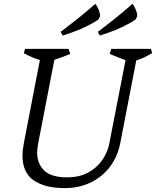

<svg xmlns="http://www.w3.org/2000/svg" viewBox="-20 -950 798 982"><path d="M310 12Q210 12 152.5 -27.5Q95 -67 95 -155Q95 -169 97 -185Q99 -201 102 -218L184 -643Q143 -655 102 -678L108 -700H331L339 -674Q300 -658 258 -644L175 -215Q173 -203 171.5 -192Q170 -181 170 -170Q170 -113 206 -78Q242 -43 323 -43Q386 -43 431 -67.5Q476 -92 503.5 -132Q531 -172 539 -216L622 -642Q601 -650 581 -658Q561 -666 541 -674L549 -700H752L758 -678Q739 -667 718 -657Q697 -647 677 -641L595 -218Q582 -150 543 -98Q504 -46 444.5 -17Q385 12 310 12ZM491 -768 480 -787Q480 -787 506.5 -807Q533 -827 573.5 -859.5Q614 -892 657 -930Q665 -923 673.5 -903Q682 -883 682 -867L673 -850Q642 -829 605.5 -812Q569 -795 537.5 -784Q506 -773 491 -768ZM301 -768 290 -787Q290 -787 316.5 -807Q343 -827 383.5 -859.5Q424 -892 467 -930Q475 -923 483.5 -903Q492 -883 492 -867L483 -850Q452 -829 415.5 -812Q379 -795 347.5 -784Q316 -773 301 -768Z"/></svg>

Font: Mate
Style: Italic
Weight: 400
Italic angle: -10.8°
Designer: Eduardo Rodriguez Tunni
Foundry: Eduardo Rodriguez Tunni
Version: Version 1.003; ttfautohint (v1.8.4.7-5d5b);gftools[0.9.24]